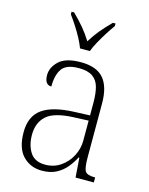

<svg xmlns="http://www.w3.org/2000/svg" viewBox="-117 -840 717 924"><g transform="rotate(15 242.0 -378.0)"><path d="M182 10Q125 10 87.5 -28.5Q50 -67 50 -147Q50 -226 101.5 -263Q153 -300 262 -304L338 -307V-371Q338 -416 329.5 -447.5Q321 -479 297 -496Q273 -513 228 -513Q166 -513 144 -482Q122 -451 122 -393Q88 -393 88 -442Q88 -480 121.5 -511.5Q155 -543 230 -543Q308 -543 343.5 -502Q379 -461 379 -377V-109Q379 -56 389 -40.5Q399 -25 435 -25H439V0H348L341 -97H337Q324 -71 304 -46.5Q284 -22 254.5 -6Q225 10 182 10ZM190 -22Q233 -22 266.5 -45Q300 -68 319 -104.5Q338 -141 338 -181V-281L265 -278Q167 -274 129.5 -239.5Q92 -205 92 -145Q92 -93 115 -57.5Q138 -22 190 -22ZM208 -606Q200 -628 185.5 -655Q171 -682 154 -708Q137 -734 123 -753V-766H136Q168 -734 190 -708Q212 -682 233 -648Q254 -682 275.5 -708Q297 -734 329 -766H342V-753Q328 -734 311.5 -708Q295 -682 280 -655Q265 -628 257 -606Z"/></g></svg>

Font: Noto Serif SemiCondensed ExtraLight
Style: Regular
Weight: 200
Width: 4
Designer: Monotype Design Team
Foundry: Monotype Imaging Inc.
Version: Version 2.014